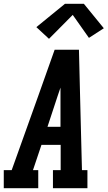

<svg xmlns="http://www.w3.org/2000/svg" viewBox="-39 -999 571 1019"><path d="M-19 0V-96H23L164 -490L251 -735H380L386 -490L396 -96H425V0H242V-96H283V-230H181L136 -96H164V0ZM213 -326H282V-490Q282 -501 282 -512Q282 -523 282 -534Q278 -523 274.5 -512Q271 -501 267 -490ZM221 -793 154 -855 306 -979H406L512 -849L433 -798L347 -920Z"/></svg>

Font: Iosevka Slab
Style: Bold Italic
Weight: 700
Italic angle: -9°
Monospace: yes
Designer: Belleve Invis
Foundry: Belleve Invis
Version: Version 11.1.0; ttfautohint (v1.8.3)